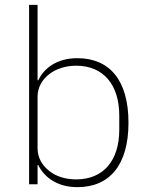

<svg xmlns="http://www.w3.org/2000/svg" viewBox="-20 -760 607 792"><path d="M100 -740H135V-429H138C161 -478 214 -520 299 -520C432 -520 510 -429 510 -254C510 -79 432 12 299 12C214 12 161 -31 138 -79H135V0H100ZM294 -20C407 -20 472 -98 472 -225V-283C472 -410 407 -489 294 -489C251 -489 211 -476 183 -454C154 -432 135 -399 135 -362V-148C135 -109 154 -78 183 -55C211 -32 251 -20 294 -20Z"/></svg>

Font: Plexus Sans ExtraLight
Style: Regular
Weight: 250
Version: Version 2.001;PS 002.001;hotconv 1.0.70;makeotf.lib2.5.58329